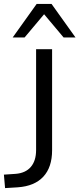

<svg xmlns="http://www.w3.org/2000/svg" viewBox="-30 -957 407 984"><path d="M-4 7 -10 -62 50 -66Q101 -70 128 -101.5Q155 -133 155 -188V-705H237V-187Q237 -100 192 -51.5Q147 -3 61 3ZM35 -765 158 -937H234L357 -765H296L196 -884L96 -765Z"/></svg>

Font: Nunito Sans
Style: Regular
Weight: 400
Designer: Vernon Adams
Foundry: Vernon Adams
Version: Version 3.101; ttfautohint (v1.8.4.7-5d5b);gftools[0.9.27]